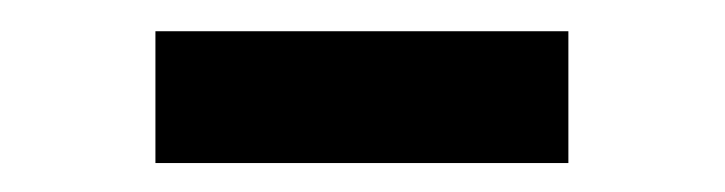

<svg xmlns="http://www.w3.org/2000/svg" viewBox="-20 -764 476 126"><path d="M353 -743.5V-657H82V-743.5Z"/></svg>

Font: Merriweather 24pt SemiCondensed
Style: Bold
Weight: 700
Width: 4
Designer: Eben Sorkin
Foundry: Eben Sorkin
Version: Version 2.100